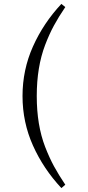

<svg xmlns="http://www.w3.org/2000/svg" viewBox="-20 -810 448 982"><path d="M293.9 -790 314 -773.9Q279.8 -723.6 255.9 -679.4Q231.9 -635.3 210.7 -579.6Q189.5 -523.9 178.7 -458.7Q168 -393.6 168 -318.8Q168 -244.1 178.7 -179.2Q189.5 -114.3 210.9 -58.8Q232.4 -3.4 256.1 40.3Q279.8 84 314 134.8L293.9 151.9Q202.1 53.7 148.7 -65.4Q95.2 -184.6 95.2 -318.8Q95.2 -453.1 148.7 -572.5Q202.1 -691.9 293.9 -790Z"/></svg>

Font: Dihjauti
Style: Regular
Weight: 400
Designer: T. Christopher White
Version: Version 3.0.0